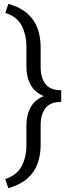

<svg xmlns="http://www.w3.org/2000/svg" viewBox="-20 -800 374 1008"><path d="M23.9 188 7.3 140.1Q68.4 120.1 93.5 72.5Q118.7 24.9 118.7 -38.6V-144Q118.7 -195.8 140.4 -235.8Q162.1 -275.9 210 -295.4Q162.1 -315.4 140.4 -355.5Q118.7 -395.5 118.7 -446.8V-552.7Q118.7 -616.2 94.2 -664.6Q69.8 -712.9 7.8 -732.4L23.9 -779.8Q88.9 -761.2 125.7 -727.3Q162.6 -693.4 178 -648.7Q193.4 -604 193.4 -552.7V-446.8Q193.4 -391.6 218.8 -358.9Q244.1 -326.2 301.3 -326.2V-265.1Q244.1 -265.1 218.8 -232.2Q193.4 -199.2 193.4 -144V-38.6Q193.4 12.7 178 57.1Q162.6 101.6 125.7 135.3Q88.9 168.9 23.9 188Z"/></svg>

Font: Vazirmatn UI FD Light
Style: Regular
Weight: 300
Designer: Saber Rastikerdar
Foundry: Saber Rastikerdar
Version: Version 33.003